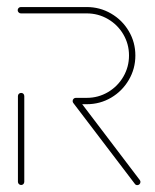

<svg xmlns="http://www.w3.org/2000/svg" viewBox="-20 -539 451 559"><path d="M41.5 -0.4Q37.8 -0.4 35 -3.1Q32.2 -5.9 32.2 -9.6V-259.3Q32.2 -263.3 35 -265.9Q37.8 -268.5 41.5 -268.5Q45.6 -268.5 48.1 -265.9Q50.7 -263.3 50.7 -259.3V-9.6Q50.7 -5.9 48.1 -3.1Q45.6 -0.4 41.5 -0.4ZM388.9 -9.3Q388.9 -5.6 386.3 -2.8Q383.7 0 379.6 0Q375.2 0 372.6 -3.7L193.3 -239.3Q191.5 -241.9 191.5 -244.8Q191.5 -248.9 194.3 -251.5Q197 -254.1 200.7 -254.1Q205.2 -254.1 208.1 -250.4L387 -14.8Q388.9 -12.2 388.9 -9.3ZM191.5 -244.8Q191.5 -248.9 194.3 -251.5Q197 -254.1 200.7 -254.1H232.6Q265.9 -254.1 294.3 -270.7Q322.6 -287.4 339.1 -315.7Q355.6 -344.1 355.6 -377.4Q355.6 -410.7 339.1 -438.9Q322.6 -467 294.3 -483.5Q265.9 -500 232.6 -500H40.7Q37 -500 34.3 -502.8Q31.5 -505.6 31.5 -509.3Q31.5 -513.3 34.3 -515.9Q37 -518.5 40.7 -518.5H232.6Q270.7 -518.5 303.3 -499.6Q335.9 -480.7 355 -448.3Q374.1 -415.9 374.1 -377.4Q374.1 -338.9 355 -306.3Q335.9 -273.7 303.5 -254.6Q271.1 -235.6 232.6 -235.6H200.7Q197 -235.6 194.3 -238.3Q191.5 -241.1 191.5 -244.8Z"/></svg>

Font: 26F Galaxy Hebrew Hairline
Style: Regular
Weight: 50
Designer: C₂₉H₂₅N₃O₅
Version: Version 1.000